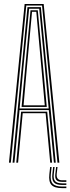

<svg xmlns="http://www.w3.org/2000/svg" viewBox="-20 -820 354 968"><path d="M25.2 0 104.2 -800H200.2L279.2 0H269.8L192 -792H112.5L34.5 0ZM43.5 0 118.5 -784H186L261 0H251.8L226 -265H78.5L52.8 0ZM78.8 -273H225.5L205.8 -484L177.8 -776H126.8L98.5 -484ZM88.8 -280.8 107.5 -484 133.8 -768.2H170.5L197 -484L215.8 -280.8ZM98.8 -288.8H205.8L188.2 -484L163 -760.5H141.5L116 -484ZM62 0 86.5 -257H218L242.5 0H233.2L210 -249.2H94.5L71.2 0ZM240.2 22 236.2 58Q232.5 91.5 245.8 106Q259 120.5 293.5 120.5H314.5V128.5H293.5Q254.5 128.5 239.5 112.1Q224.5 95.8 228.8 58L232.8 22ZM270 22 266 56.2Q262.5 89 293.5 89H314.5V96.8H293.5Q272.2 96.8 264.2 87.2Q256.2 77.8 259 56.2L263 22ZM255.2 22 251.2 57.2Q248.2 82.5 258 93.5Q267.8 104.5 293.5 104.5H314.5V112.5H293.5Q263.2 112.5 251.9 99.6Q240.5 86.8 244 57.2L248 22Z"/></svg>

Font: Big Shoulders Inline Display Light
Style: Regular
Weight: 300
Designer: Patric King
Foundry: XO Type Co
Version: Version 1.000